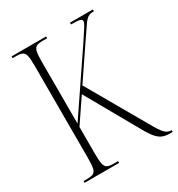

<svg xmlns="http://www.w3.org/2000/svg" viewBox="-170 -826 872 939"><g transform="rotate(-30 266.0 -357.0)"><path d="M34 0V-10H54Q78 -10 89.5 -16Q101 -22 105 -40Q109 -58 109 -95V-620Q109 -656 105 -674Q101 -692 89.5 -698Q78 -704 54 -704H34V-714H229V-704H203Q180 -704 168.5 -698Q157 -692 153 -674Q149 -656 149 -620V-268L374 -600Q403 -644 414 -661.5Q425 -679 425 -688Q425 -697 413 -700.5Q401 -704 364 -704V-714H493V-704Q472 -704 459.5 -696.5Q447 -689 432 -666.5Q417 -644 387 -601L263 -418L464 -68Q486 -31 500 -20.5Q514 -10 530 -10H532V0H519Q494 0 476.5 -6.5Q459 -13 442 -32.5Q425 -52 403 -92L239 -382L149 -249V-98Q149 -60 153 -41Q157 -22 168.5 -16Q180 -10 204 -10H229V0Z"/></g></svg>

Font: Noto Serif Display ExtraCondensed ExtraLight
Style: Regular
Weight: 200
Width: 2
Designer: Monotype Design Team
Foundry: Monotype Imaging Inc.
Version: Version 2.009